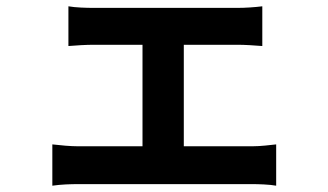

<svg xmlns="http://www.w3.org/2000/svg" viewBox="-20 -562 1040 609"><path d="M563 -98V-420H734C756 -420 787 -418 812 -416V-542C788 -539 758 -537 734 -537H276C254 -537 219 -538 197 -542V-416C219 -418 255 -420 276 -420H432V-98H228C203 -98 172 -101 146 -104V27C173 23 204 22 228 22H780C798 22 835 23 856 27V-104C836 -102 808 -98 780 -98Z"/></svg>

Font: Source Han Sans Old Style Bold
Style: Regular
Weight: 700
Designer: Ryoko NISHIZUKA (kana & ideographs); Paul D. Hunt (Latin, Greek & Cyrillic); Wenlong ZHANG (bopomofo); Sandoll Communica
Foundry: Adobe Systems Incorporated
Version: Version 1.004;PS 1.004;hotconv 1.0.81;makeotf.lib2.5.63406